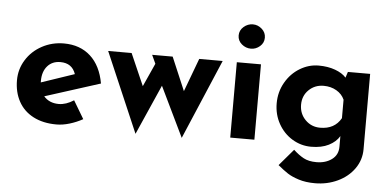

<svg xmlns="http://www.w3.org/2000/svg" viewBox="-56 -776 2251 1109"><g transform="rotate(5 1069.5 -221.5)"><path d="M377 -136 439 -32Q403 -12 363 0Q323 12 287 12Q209 12 152.5 -17.5Q96 -47 67 -100.5Q38 -154 38 -223Q38 -287 71.5 -341Q105 -395 163 -426.5Q221 -458 290 -458Q384 -458 444.5 -403Q505 -348 523 -246L203 -144Q235 -107 290 -107Q332 -107 377 -136ZM176 -231V-222L368 -287Q347 -349 279 -349Q232 -349 204 -317Q176 -285 176 -231Z M1212 -437 1015 26 875 -264 747 26 548 -437H684L765 -252L826 -387L803 -437H922L1004 -244L1076 -437Z M1434 -437V0H1294V-437ZM1368 -663Q1397 -663 1420 -642.5Q1443 -622 1443 -592Q1443 -562 1420 -542Q1397 -522 1368 -522Q1338 -522 1314.5 -542Q1291 -562 1291 -592Q1291 -622 1314.5 -642.5Q1338 -663 1368 -663Z M2067 -437V0Q2067 62 2031.5 112.5Q1996 163 1935.5 191.5Q1875 220 1804 220Q1750 220 1709.5 207Q1669 194 1644.5 178Q1620 162 1586 134L1668 38Q1698 66 1727.5 82Q1757 98 1802 98Q1855 98 1891 71.5Q1927 45 1927 -2V-64Q1907 -30 1865.5 -9Q1824 12 1764 12Q1705 12 1654.5 -18.5Q1604 -49 1574 -102.5Q1544 -156 1544 -221Q1544 -287 1575.5 -342Q1607 -397 1658.5 -428Q1710 -459 1767 -459Q1821 -459 1863 -443.5Q1905 -428 1927 -403L1938 -437ZM1927 -168V-275Q1913 -307 1880.5 -326Q1848 -345 1806 -345Q1755 -345 1720 -311Q1685 -277 1685 -225Q1685 -173 1720 -137.5Q1755 -102 1806 -102Q1890 -102 1927 -168Z"/></g></svg>

Font: Josefin Sans
Style: Bold
Weight: 700
Designer: Santiago Orozco
Foundry: Typemade
Version: Version 2.000